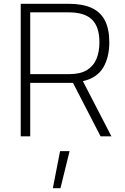

<svg xmlns="http://www.w3.org/2000/svg" viewBox="-20 -717 656 1010"><path d="M89 0V-697H342Q413 -697 460.5 -676Q508 -655 531.5 -610Q555 -565 555 -494Q555 -415 522.5 -361Q490 -307 416 -290L566 0H509L364 -281H139V0ZM139 -327H343Q403 -327 437.5 -348.5Q472 -370 487.5 -407.5Q503 -445 503 -494Q503 -576 464 -614Q425 -652 342 -652H139ZM258 273 296 78H346L298 273Z"/></svg>

Font: Cairo Play Light
Style: Regular
Weight: 300
Version: Version 3.119